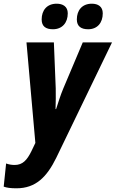

<svg xmlns="http://www.w3.org/2000/svg" viewBox="-87 -777 625 1037"><path d="M199 -619C249 -619 279 -654 279 -705C279 -742 252 -757 219 -757C167 -757 138 -722 138 -672C138 -634 161 -619 199 -619ZM389 -619C439 -619 468 -654 468 -705C468 -742 442 -757 409 -757C357 -757 328 -722 328 -672C328 -634 352 -619 389 -619ZM2 240C106 240 166 179 217 75L518 -548H360L254 -297C240 -264 227 -221 216 -188H213C214 -222 215 -263 214 -300L204 -548H56L104 -5L82 41C59 87 36 114 -8 114C-25 114 -40 111 -54 106L-67 231C-51 237 -30 240 2 240Z"/></svg>

Font: Noto Sans Display SemiCondensed Extra
Style: Italic
Weight: 800
Width: 4
Italic angle: -12°
Designer: Monotype Design Team
Foundry: Monotype Imaging Inc.
Version: Version 1.900